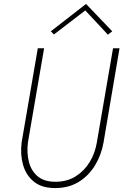

<svg xmlns="http://www.w3.org/2000/svg" viewBox="-20 -945 627 975"><path d="M172 -700 90 -223Q82 -161 97 -108Q112 -55 152 -22.5Q192 10 260 10Q329 10 380 -21.5Q431 -53 463 -106Q495 -159 506 -223L587 -700H554L472 -223Q463 -167 435 -121.5Q407 -76 363.5 -49Q320 -22 262 -22Q204 -22 171 -50Q138 -78 126.5 -124Q115 -170 122 -223L204 -700ZM413 -892 528 -769 550 -786 417 -925 238 -786 254 -770Z"/></svg>

Font: Jost* 200 Thin Italic
Style: Italic
Weight: 200
Italic angle: -10°
Version: Version 3.200; ttfautohint (v0.97) -l 8 -r 50 -G 200 -x 14 -